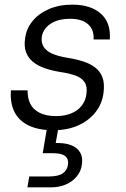

<svg xmlns="http://www.w3.org/2000/svg" viewBox="-20 -549 541 827"><path d="M210 12Q146 12 103.5 -8.5Q61 -29 42 -67.5Q23 -106 27 -160H99Q98 -128 110 -103Q122 -78 150 -63.5Q178 -49 221 -49Q258 -49 286.5 -60.5Q315 -72 332 -94Q349 -116 352 -143Q357 -175 345 -194Q333 -213 306.5 -223Q280 -233 239 -239Q202 -245 172 -255.5Q142 -266 121.5 -283Q101 -300 92 -325Q83 -350 88 -383Q93 -425 120 -458Q147 -491 191 -510Q235 -529 292 -529Q370 -529 414 -490.5Q458 -452 453 -379H383Q386 -420 360 -444Q334 -468 282 -468Q229 -468 197 -446Q165 -424 160 -390Q157 -367 167 -349Q177 -331 202.5 -319Q228 -307 271 -300Q309 -294 339.5 -284Q370 -274 391 -257.5Q412 -241 421.5 -215Q431 -189 426 -150Q420 -101 390.5 -64.5Q361 -28 315 -8Q269 12 210 12ZM98 258 106 211H192Q231 211 250.5 197.5Q270 184 273 159Q276 136 261 123.5Q246 111 210 111H164L184 -7H233L220 67Q259 66 285.5 76Q312 86 324.5 106.5Q337 127 333 157Q330 187 311.5 210Q293 233 264 245.5Q235 258 198 258Z"/></svg>

Font: DM Sans 11pt Light
Style: Italic
Weight: 300
Italic angle: -10°
Version: Version 4.004;gftools[0.9.30]